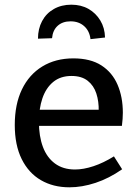

<svg xmlns="http://www.w3.org/2000/svg" viewBox="-20 -789 589 819"><path d="M276 10Q207 10 154.5 -20.5Q102 -51 72.5 -110.5Q43 -170 43 -256Q43 -344 73.5 -407.5Q104 -471 160.5 -505.5Q217 -540 293 -540Q366 -540 412.5 -510Q459 -480 481.5 -427.5Q504 -375 504 -308Q504 -295 503 -282Q502 -269 500 -252H121V-321H410L401 -315Q402 -356 391 -390Q380 -424 354 -444.5Q328 -465 285 -465Q238 -465 207 -439.5Q176 -414 161 -370Q146 -326 146 -269Q146 -208 163 -162.5Q180 -117 214.5 -91.5Q249 -66 300 -66Q336 -66 378.5 -80Q421 -94 466 -122L501 -67Q445 -28 387.5 -9Q330 10 276 10ZM284 -769Q326 -769 357.5 -751Q389 -733 408 -701.5Q427 -670 428 -629L366 -622Q362 -657 339 -677.5Q316 -698 281 -698Q247 -698 226 -679Q205 -660 202 -626L142 -624Q142 -666 159.5 -699Q177 -732 209.5 -750.5Q242 -769 284 -769Z"/></svg>

Font: Bitter Thin Medium
Style: Regular
Weight: 500
Version: Version 3.021